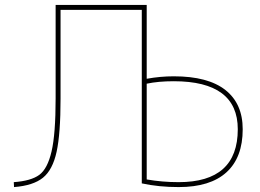

<svg xmlns="http://www.w3.org/2000/svg" viewBox="-20 -750 1057 780"><path d="M576 -21Q639 -10 706 -10Q946 -10 946 -225Q946 -420 686 -420Q623 -420 576 -410ZM576 -430Q631 -440 686 -440Q825 -440 895.5 -384.5Q966 -329 966 -225Q966 -110 900 -50Q834 10 706 10Q625 10 556 -5V-710H226V-350Q226 -207 210 -133.5Q194 -60 154.5 -28Q115 4 37 10L36 -10Q106 -15 139.5 -39.5Q173 -64 189.5 -135Q206 -206 206 -350V-730H576Z"/></svg>

Font: Mplus 1p Thin
Style: Regular
Weight: 250
Version: Version 1.061